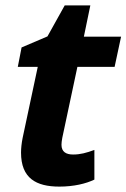

<svg xmlns="http://www.w3.org/2000/svg" viewBox="-20 -682 469 712"><path d="M200 10C254 10 299 -1 330 -16V-126C300 -115 278 -109 251 -109C225 -109 208 -119 208 -145C208 -151 209 -161 211 -171L267 -434H405L429 -546H291L315 -662H220L156 -547L60 -506L46 -434H120L64 -171C60 -151 58 -132 58 -116C58 -21 114 10 200 10Z"/></svg>

Font: Noto Sans
Style: Bold Italic
Weight: 700
Italic angle: -12°
Designer: Monotype Design Team
Foundry: Monotype Imaging Inc.
Version: Version 2.013